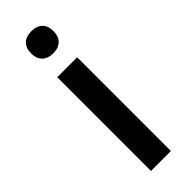

<svg xmlns="http://www.w3.org/2000/svg" viewBox="-252 -765 782 782"><g transform="rotate(-45 139.5 -373.5)"><path d="M196.8 0H82V-540H196.8ZM75.2 -683.1Q75.2 -713.9 92 -730.5Q108.9 -747.1 140.1 -747.1Q170.4 -747.1 187.3 -730.5Q204.1 -713.9 204.1 -683.1Q204.1 -653.8 187.3 -637Q170.4 -620.1 140.1 -620.1Q108.9 -620.1 92 -637Q75.2 -653.8 75.2 -683.1Z"/></g></svg>

Font: f1_2797           
Style: Regular
Weight: 600
Foundry: Ascender Corporation
Version: Version 1.10